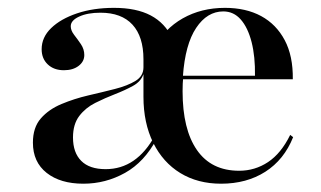

<svg xmlns="http://www.w3.org/2000/svg" viewBox="-20 -447 802 479"><path d="M531.5 11.3Q473.4 11.3 429.8 -15.3Q386.3 -41.9 362.1 -91.1Q337.9 -140.3 337.9 -205.6Q337.9 -275.8 363.7 -325.4Q389.5 -375 435.9 -401.2Q482.3 -427.4 541.1 -427.4Q593.5 -427.4 631.5 -406.9Q669.4 -386.3 690.3 -346.8Q711.3 -307.3 710.5 -249.2H398.4L397.6 -258.1H616.1Q616.9 -305.6 607.7 -341.9Q598.4 -378.2 580.6 -398.4Q562.9 -418.5 537.1 -418.5Q496.8 -418.5 469.4 -377.4Q441.9 -336.3 436.3 -256.5L437.1 -254.8Q436.3 -246.8 435.9 -238.3Q435.5 -229.8 435.5 -219.4Q435.5 -124.2 471.4 -72.6Q507.3 -21 576.6 -21Q616.1 -21 648.8 -42.7Q681.5 -64.5 704 -110.5L711.3 -104.8Q688.7 -48.4 641.9 -18.5Q595.2 11.3 531.5 11.3ZM243.5 -25Q282.3 -25 312.9 -46Q343.5 -66.9 366.1 -108.1L337.9 -205.6V-262.1Q331.5 -243.5 311.7 -232.7Q291.9 -221.8 266.9 -212.1Q241.9 -202.4 217.7 -190.3Q193.5 -178.2 177.8 -157.7Q162.1 -137.1 162.1 -104Q162.1 -66.1 182.7 -45.6Q203.2 -25 243.5 -25ZM187.9 11.3Q130.6 11.3 96.4 -15.7Q62.1 -42.7 62.1 -91.1Q62.1 -129 81.9 -151.6Q101.6 -174.2 133.5 -187.5Q165.3 -200.8 200 -208.9Q234.7 -216.9 266.5 -225Q298.4 -233.1 318.1 -245.2Q337.9 -257.3 337.9 -279V-299.2Q337.9 -355.6 310.5 -385.5Q283.1 -415.3 230.6 -415.3Q198.4 -415.3 177.4 -405.6Q156.5 -396 156.5 -381.5Q156.5 -371 164.9 -360.1Q173.4 -349.2 181.9 -336.7Q190.3 -324.2 190.3 -309.7Q190.3 -293.5 176.2 -282.7Q162.1 -271.8 139.5 -271.8Q114.5 -271.8 99.2 -286.3Q83.9 -300.8 83.9 -324.2Q83.9 -354 107.7 -377Q131.5 -400 172.2 -413.7Q212.9 -427.4 264.5 -427.4Q320.2 -427.4 356 -408.5Q391.9 -389.5 409.7 -351.6Q427.4 -313.7 427.4 -258.9L371 -100.8Q340.3 -42.7 291.9 -15.7Q243.5 11.3 187.9 11.3Z"/></svg>

Font: Playfair 144pt SemiExpanded SemiBold
Style: Regular
Weight: 600
Width: 6
Designer: Claus Eggers Sørensen
Foundry: Claus Eggers Sørensen
Version: Version 2.203